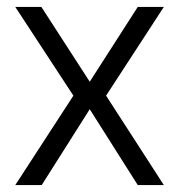

<svg xmlns="http://www.w3.org/2000/svg" viewBox="-20 -532 515 552"><path d="M24 0 191 -257 24 -512H99L238 -297L376 -512H451L285 -257L451 0H376L238 -218L100 0Z"/></svg>

Font: DM Sans 12pt Light
Style: Regular
Weight: 300
Version: Version 4.004;gftools[0.9.30]